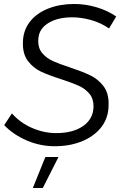

<svg xmlns="http://www.w3.org/2000/svg" viewBox="-20 -728 643 965"><path d="M564 -645 528 -585Q488 -613 438.5 -627Q389 -641 343 -641Q270 -641 223.5 -612.5Q177 -584 173 -536L172 -522Q172 -484 193.5 -459.5Q215 -435 246 -421Q277 -407 332 -389Q395 -368 433.5 -349.5Q472 -331 499 -296.5Q526 -262 526 -207Q526 -191 525 -182Q520 -125 484 -82.5Q448 -40 388.5 -16.5Q329 7 255 7Q182 7 114.5 -22Q47 -51 1 -99L40 -158Q81 -111 141 -85Q201 -59 262 -59Q348 -59 399 -95.5Q450 -132 450 -194Q450 -233 428.5 -258Q407 -283 374.5 -297.5Q342 -312 287 -330Q224 -350 186 -368Q148 -386 121.5 -420Q95 -454 95 -508Q95 -523 96 -531Q101 -584 134.5 -624Q168 -664 225 -686Q282 -708 353 -708Q411 -708 467 -691Q523 -674 564 -645ZM208 61H274L195 217H145Z"/></svg>

Font: Gontserrat Light
Style: Italic
Weight: 300
Italic angle: -11.3°
Designer: Julieta Ulanovsky
Foundry: Julieta Ulanovsky
Version: Version 6.001